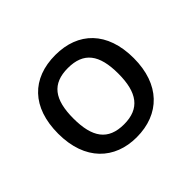

<svg xmlns="http://www.w3.org/2000/svg" viewBox="-93 -834 562 562"><g transform="rotate(-45 188.0 -552.5)"><path d="M345 -553C345 -663 283 -722 189 -722C92 -722 32 -662 32 -553C32 -442 97 -383 187 -383C283 -383 345 -445 345 -553ZM95 -553C95 -632 123 -669 188 -669C253 -669 281 -632 281 -553C281 -475 253 -436 188 -436C122 -436 95 -475 95 -553Z"/></g></svg>

Font: Noto Sans EgyptHiero
Style: Regular
Weight: 400
Designer: Monotype Design Team
Foundry: Monotype Imaging Inc.
Version: Version 2.002